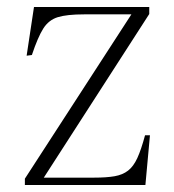

<svg xmlns="http://www.w3.org/2000/svg" viewBox="-20 -528 498 548"><path d="M51 0V-18L355 -487H220Q171 -487 145 -479Q119 -471 103.5 -446.5Q88 -422 71 -371L56 -369L77 -508H406V-488L105 -21H249Q284 -21 307 -25Q330 -29 345.5 -41Q361 -53 372 -77Q383 -101 394 -142H408L395 0Z"/></svg>

Font: Literata 60pt ExtraLight
Style: Regular
Weight: 250
Designer: Latin by Veronika Burian and Jose Scaglione. Greek by Irene Vlachou. Cyrillic by Vera Evstafieva.
Foundry: TypeTogether
Version: Version 3.103;gftools[0.9.29]